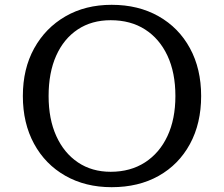

<svg xmlns="http://www.w3.org/2000/svg" viewBox="-20 -770 931 798"><path d="M444 8Q335 8 251.5 -39.5Q168 -87 121.5 -172.5Q75 -258 75 -371Q75 -484 122 -569Q169 -654 252 -702Q335 -750 444 -750Q555 -750 639 -702.5Q723 -655 769.5 -569.5Q816 -484 816 -371Q816 -257 769.5 -171.5Q723 -86 639.5 -39Q556 8 444 8ZM440 -56Q522 -56 582.5 -95Q643 -134 676 -204.5Q709 -275 709 -371Q709 -468 676 -538.5Q643 -609 583 -647.5Q523 -686 440 -686Q361 -686 303 -647.5Q245 -609 213.5 -538.5Q182 -468 182 -371Q182 -275 214 -204.5Q246 -134 304 -95Q362 -56 440 -56Z"/></svg>

Font: Hahmlet
Style: Regular
Weight: 400
Designer: Minjoo Ham & Mark Frömberg
Foundry: hypertype
Version: Version 1.001; ttfautohint (v1.8.3)